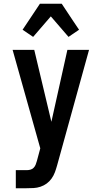

<svg xmlns="http://www.w3.org/2000/svg" viewBox="-20 -785 540 1020"><path d="M64 215V119H121Q131 119 141 116.5Q151 114 158.5 106.5Q166 99 169.5 89.5Q173 80 176 70L194 3L47 -520H162L253 -138L338 -520H453L283 95Q278 113 271.5 130.5Q265 148 254 163.5Q243 179 228 190Q213 201 195 207Q177 213 158.5 214Q140 215 121 215ZM156 -589 100 -627 192 -765H308L369 -673L400 -627L344 -589L250 -698Z"/></svg>

Font: Moesevka
Style: Bold
Weight: 700
Monospace: yes
Designer: Belleve Invis
Foundry: Belleve Invis
Version: Version 32.5.0; ttfautohint (v1.8.4)